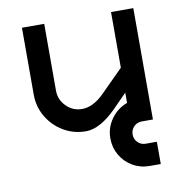

<svg xmlns="http://www.w3.org/2000/svg" viewBox="-79 -574 808 849"><g transform="rotate(-10 325.0 -150.0)"><path d="M275 0Q220 0 174.5 -27Q129 -54 102 -99.5Q75 -145 75 -200V-500H175V-200Q175 -159 204.5 -129.5Q234 -100 275 -100Q325 -100 375 -150L475 -250V-500H575V0H525Q504 0 489.5 14.5Q475 29 475 50Q475 71 489.5 85.5Q504 100 525 100H575V200H525Q484 200 449.5 180Q415 160 395 125.5Q375 91 375 50Q375 2 403 -37Q431 -76 475 -92V-138L413 -75Q338 0 275 0Z"/></g></svg>

Font: Monoikos Medium
Style: Regular
Weight: 500
Designer: Brian Krent
Version: Version 0.088